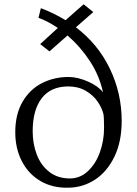

<svg xmlns="http://www.w3.org/2000/svg" viewBox="-20 -860 636 893"><path d="M414 -804 333 -733Q436 -655 491 -540.5Q546 -426 546 -298Q546 -201 512 -131Q478 -61 422 -24.5Q366 12 299 13Q225 15 169 -17.5Q113 -50 82 -109.5Q51 -169 51 -245Q51 -328 84.5 -386Q118 -444 174.5 -473Q231 -502 299 -502Q340 -502 387.5 -481.5Q435 -461 459 -431Q442 -509 398 -576Q354 -643 294 -695L210 -621L167 -655L249 -730Q198 -764 159 -777L170 -822Q227 -801 285 -766L338 -813L369 -840ZM132 -250Q132 -190 151.5 -140Q171 -90 210 -60Q249 -30 305 -30Q353 -30 389.5 -64.5Q426 -99 445 -153Q464 -207 464 -265Q464 -315 461 -330Q454 -358 434 -387.5Q414 -417 379 -437.5Q344 -458 298 -458Q216 -458 174 -403Q132 -348 132 -250Z"/></svg>

Font: Martel Light
Style: Regular
Weight: 300
Designer: Dan Reynolds
Foundry: Dan Reynolds
Version: Version 1.001; ttfautohint (v1.1) -l 5 -r 5 -G 72 -x 0 -D la